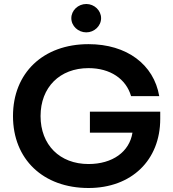

<svg xmlns="http://www.w3.org/2000/svg" viewBox="-20 -931 867 961"><path d="M430 -267H643C628 -171 543 -110 423 -110C279 -110 183 -206 183 -350C183 -494 279 -590 423 -590C532 -590 611 -536 636 -450H777C750 -608 615 -710 423 -710C196 -710 45 -566 45 -350C45 -134 196 10 423 10C638 10 782 -129 782 -336V-372H430ZM412 -911C371 -911 337 -879 337 -840C337 -801 371 -769 412 -769C452 -769 486 -801 486 -840C486 -879 452 -911 412 -911Z"/></svg>

Font: Goli SemiBold
Style: Regular
Weight: 600
Designer: jaikishan Patel
Foundry: MagicType
Version: Version 1.000;Glyphs 3.2 (3242)